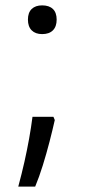

<svg xmlns="http://www.w3.org/2000/svg" viewBox="-20 -562 315 715"><path d="M184 -115Q176 -79 164.5 -34.5Q153 10 139.5 53.5Q126 97 111 133H48Q61 85 71 40.5Q81 -4 88.5 -46Q96 -88 101 -127H179ZM137 -435Q112 -435 98 -449Q84 -463 84 -489Q84 -515 98 -528.5Q112 -542 137 -542Q163 -542 177 -528.5Q191 -515 191 -489Q191 -463 177 -449Q163 -435 137 -435Z"/></svg>

Font: Noto Sans Oriya
Style: Regular
Weight: 400
Designer: Amélie Bonet and Sol Matas
Foundry: Google LLC
Version: Version 2.006